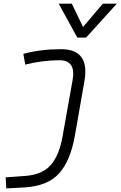

<svg xmlns="http://www.w3.org/2000/svg" viewBox="-20 -797 660 1051"><path d="M14.2 234.4 11.2 173.8 118.7 166Q211.4 159.2 257.8 106.4Q304.2 53.7 322.3 -49.8L377.4 -358.4Q397 -467.3 305.2 -467.3Q258.3 -467.3 210 -460.9Q161.6 -454.6 118.2 -443.4L107.9 -502Q200.7 -527.8 314.5 -527.8Q472.2 -527.8 442.4 -354.5L390.1 -55.7Q365.7 83.5 303 152.6Q240.2 221.7 113.3 229ZM403.3 -591.3 301.3 -776.9H373L434.6 -649.4L543 -776.9H619.6L451.2 -591.3Z"/></svg>

Font: Cascadia Mono Light
Style: Italic
Weight: 300
Italic angle: -10°
Monospace: yes
Designer: Aaron Bell
Foundry: Saja Typeworks
Version: Version 2404.023; ttfautohint (v1.8.4)